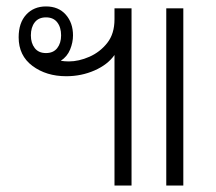

<svg xmlns="http://www.w3.org/2000/svg" viewBox="-20 -577 672 597"><path d="M336 0V-406Q315 -376 274 -358Q233 -340 186 -340Q124 -340 81 -372Q38 -404 38 -461Q38 -506 61.5 -531.5Q85 -557 123 -557Q162 -557 184.5 -531.5Q207 -506 207 -467Q207 -445 198 -423Q189 -401 169 -388Q181 -386 194 -386Q225 -386 258 -400.5Q291 -415 313.5 -443.5Q336 -472 336 -517V-551H389V0ZM497 0V-551H550V0ZM123 -412Q146 -412 158 -427.5Q170 -443 170 -467Q170 -492 158 -507.5Q146 -523 123 -523Q100 -523 88 -507.5Q76 -492 76 -467Q76 -443 88 -427.5Q100 -412 123 -412Z"/></svg>

Font: Noto Sans Thai Looped SemiCondensed Light
Style: Regular
Weight: 300
Width: 4
Designer: Sasikarn Vongin, Ben Mitchell
Foundry: The Fontpad Ltd
Version: Version 1.001; ttfautohint (v1.8.4.7-5d5b)